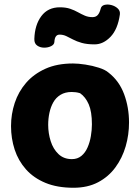

<svg xmlns="http://www.w3.org/2000/svg" viewBox="-20 -839 628 865"><path d="M308.9 -553Q332.7 -553 364.6 -548.1Q396.6 -543.2 425.5 -533.9Q454.4 -524.7 469.2 -511.7Q516.8 -474.7 539.1 -414.9Q561.3 -355.1 561.3 -287Q561.3 -232 546.2 -179.7Q531 -127.4 500.1 -85.2Q469.2 -42.9 422.1 -18Q374.9 6.9 310.9 6.9Q238.1 6.9 184.9 -15.1Q131.7 -37.1 97.1 -75.9Q62.6 -114.7 46.1 -164.9Q29.7 -215.2 29.7 -271Q29.7 -324.6 46.3 -375.1Q63 -425.7 97.4 -465.6Q131.8 -505.4 184.4 -529.2Q237.1 -553 308.9 -553ZM197.1 -276.4Q197.1 -238.9 208.3 -203.3Q219.4 -167.8 243.4 -144.9Q267.3 -122.1 304 -122.1Q329 -122.1 346.6 -136.5Q364.1 -150.9 374.4 -174.6Q384.8 -198.2 389.4 -225.8Q394.1 -253.4 394.1 -278.9Q394.1 -336 379.7 -369.2Q365.2 -402.3 340.8 -419.1Q330.1 -422.3 321.5 -423.4Q312.9 -424.6 303 -424.6Q273.7 -424.6 252.9 -412Q232.1 -399.4 220.2 -378.2Q208.3 -357 202.7 -330.8Q197.1 -304.7 197.1 -276.4ZM406.3 -639.1Q371.8 -639.1 348.5 -645.7Q325.2 -652.3 308.8 -661.1Q292.4 -669.8 278.4 -676.4Q264.4 -683 248.4 -683Q226.7 -683 225 -650.1Q224.4 -638.1 210.3 -631.1Q196.2 -624.1 178.6 -624.3Q161 -624.4 147.6 -633.7Q134.1 -642.9 134.7 -663.6Q136.6 -726.6 166.2 -766.3Q195.8 -806.1 249.7 -806.1Q276.7 -806.1 296.2 -799.4Q315.7 -792.7 331.2 -783.9Q346.7 -775.2 362.2 -768.5Q377.7 -761.8 396.7 -761.8Q411.7 -761.8 420.2 -771.2Q428.7 -780.7 433.3 -798.9Q436.3 -813.2 450.7 -816.9Q465.1 -820.6 481.9 -816.2Q498.7 -811.8 510.4 -800.9Q522.1 -790.1 520.1 -774.2Q510.8 -707.6 478.1 -673.3Q445.3 -639.1 406.3 -639.1Z"/></svg>

Font: Playpen Sans Arabic
Style: Regular
Weight: 400
Designer: Azza Alameddine, Laura Meseguer, Veronika Burian, José Scaglione
Foundry: TypeTogether
Version: Version 2.000